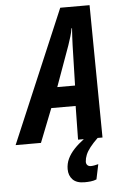

<svg xmlns="http://www.w3.org/2000/svg" viewBox="-124 -760 656 1035"><g transform="rotate(-5 204.0 -242.5)"><path d="M-62 0 242.2 -716.8H400.9L408.2 0H275.9L278.8 -182.1H147L75.2 0ZM189 -292H285.2L291 -508.8Q292 -533.2 293 -555.4Q293.9 -577.6 295.9 -601.1H293Q289.6 -579.1 283 -557.4Q276.4 -535.6 268.1 -511.2ZM291 231.9Q248 231.9 227.1 210.2Q206.1 188.5 206.1 153.8Q206.1 124 218.5 97.7Q231 71.3 253.7 47.1Q276.4 22.9 307.1 0H381.8Q355.5 25.4 339.4 46.1Q323.2 66.9 315.7 85.4Q308.1 104 307.1 122.1Q307.1 134.8 314.2 141.4Q321.3 147.9 332 147.9Q340.3 147.9 351.1 146Q361.8 144 373 141.1L356 222.2Q340.3 228.5 324 230.2Q307.6 231.9 291 231.9Z"/></g></svg>

Font: Open Sans Condensed
Style: Italic
Weight: 400
Width: 3
Italic angle: -12°
Designer: Monotype Design Team
Foundry: Monotype Imaging Inc.
Version: Version 3.000